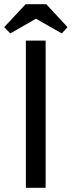

<svg xmlns="http://www.w3.org/2000/svg" viewBox="-28 -893 341 913"><path d="M189 0H95V-700H189ZM192 -873 293 -764 266 -734 143 -804 21 -734 -8 -764 94 -873Z"/></svg>

Font: Tilda Sans Medium
Style: Regular
Weight: 500
Designer: ParaType Ltd
Foundry: ParaType Ltd
Version: Version 1.009